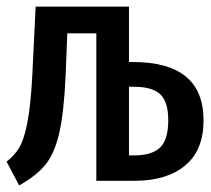

<svg xmlns="http://www.w3.org/2000/svg" viewBox="-21 -548 641 582"><path d="M370 -360H382Q596 -360 596 -183Q596 -93 540.5 -46.5Q485 0 387 0H271V-447H183L178 -321Q173 -207 158.5 -144.5Q144 -82 116.5 -48.5Q89 -15 37 14L-1 -58Q22 -76 36.5 -99Q51 -122 61.5 -174Q72 -226 77 -321L87 -528H370ZM370 -285V-77H386Q439 -77 464 -100.5Q489 -124 489 -184Q489 -239 465 -262Q441 -285 385 -285Z"/></svg>

Font: Fira Mono Medium
Style: Regular
Weight: 500
Designer: Carrois Corporate & Edenspiekermann AG
Foundry: Carrois Corporate GbR & Edenspiekermann AG
Version: Version 3.206